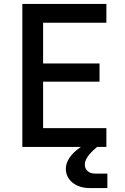

<svg xmlns="http://www.w3.org/2000/svg" viewBox="-20 -750 640 980"><path d="M94 0V-730H523V-634H200V-426H488V-333H200V-96H523V0H475L470 5Q413 53 413 90Q413 110 427 123Q441 136 465 136H528V210H441Q384 210 350 182Q316 154 316 111Q316 84 334.5 55.5Q353 27 393 0Z"/></svg>

Font: JetBrains Mono NL SemiBold
Style: Regular
Weight: 600
Designer: Philipp Nurullin, Konstantin Bulenkov
Foundry: JetBrains
Version: Version 2.304; ttfautohint (v1.8.4.7-5d5b)